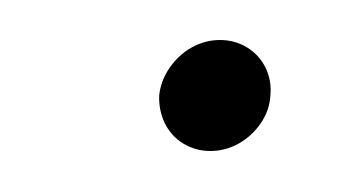

<svg xmlns="http://www.w3.org/2000/svg" viewBox="-20 -307 170 96"><path d="M59.6 -259.3Q60.4 -266.7 64.8 -273.1Q69.3 -279.6 75.9 -283.3Q82.6 -287 90 -287Q97.4 -287 103.5 -283.3Q109.6 -279.6 112.8 -273.1Q115.9 -266.7 115.2 -259.3Q114.8 -251.9 110.4 -245.4Q105.9 -238.9 99.3 -235.2Q92.6 -231.5 85.2 -231.5Q77.8 -231.5 71.7 -235.2Q65.6 -238.9 62.4 -245.4Q59.3 -251.9 59.6 -259.3Z"/></svg>

Font: 26F Galaxy Sans Oblique
Style: Regular
Weight: 400
Italic angle: -5°
Designer: C₂₉H₂₅N₃O₅
Version: Version 1.200;FEAKit 1.0